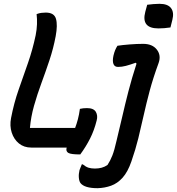

<svg xmlns="http://www.w3.org/2000/svg" viewBox="-20 -774 928 1007"><path d="M752 -749Q768 -751 784.5 -752.5Q801 -754 816 -754Q860 -754 877 -731.5Q894 -709 884 -670L874 -630Q841 -625 811 -625Q719 -625 742 -712ZM144 0Q106 0 79.5 -21.5Q53 -43 41.5 -78.5Q30 -114 38 -155Q53 -233 77.5 -303Q102 -373 126.5 -443Q151 -513 167 -589Q173 -619 174 -647Q175 -675 172 -700Q185 -705 196.5 -706.5Q208 -708 220 -708Q264 -708 273.5 -675.5Q283 -643 272 -584Q260 -520 239.5 -458.5Q219 -397 197 -337.5Q175 -278 158.5 -219.5Q142 -161 137 -103H374Q382 -124 388.5 -148.5Q395 -173 399 -203Q407 -205 416.5 -206Q426 -207 436 -207Q471 -207 482.5 -187.5Q494 -168 487 -142Q474 -90 452.5 -47.5Q431 -5 401 36Q352 36 338.5 28Q325 20 329 3Q329 1 330 0ZM731 -544Q779 -544 802.5 -514Q826 -484 812 -444Q783 -365 765 -297.5Q747 -230 733.5 -169Q720 -108 705.5 -49Q691 10 669 73Q650 128 623 158Q596 188 562.5 200Q529 212 492 213Q423 213 402 186Q395 176 393.5 157.5Q392 139 397 118Q403 101 409 88H414Q430 101 444 105.5Q458 110 478 110Q497 110 513.5 105.5Q530 101 544 91Q559 68 569.5 41Q580 14 591 -35Q607 -100 621.5 -163.5Q636 -227 653.5 -295Q671 -363 696 -440L692 -445Q661 -434 640 -428.5Q619 -423 599 -423Q581 -423 575 -438.5Q569 -454 575 -482Q579 -499 584 -511Q589 -523 596 -534Q622 -538 660 -541Q698 -544 731 -544Z"/></svg>

Font: Recursive Sn Csl St Med
Style: Italic
Weight: 500
Italic angle: -15°
Version: Version 1.079;hotconv 1.0.112;makeotfexe 2.5.65598; ttfautoh